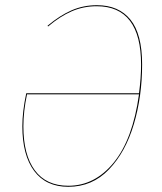

<svg xmlns="http://www.w3.org/2000/svg" viewBox="-20 -710 623 739"><path d="M527 -462Q527 -339 495 -231.5Q463 -124 399 -57.5Q335 9 243 9Q157 9 111.5 -52Q66 -113 66 -224Q66 -280 81 -351H515Q523 -410 523 -461Q523 -686 352 -686Q301 -686 256 -666.5Q211 -647 165 -608L163 -611Q211 -651 256 -670.5Q301 -690 353 -690Q437 -690 482 -634.5Q527 -579 527 -462ZM515 -347H84Q70 -281 70 -224Q70 -114 114 -54.5Q158 5 243 5Q345 5 418 -84.5Q491 -174 515 -347Z"/></svg>

Font: Fira Sans Condensed Four
Style: Italic
Weight: 100
Width: 3
Italic angle: -8°
Designer: bBox Type GmbH & Carrois Corporate GbR & Edenspiekermann AG
Foundry: bBox Type GmbH & Carrois Corporate GbR & Edenspiekermann AG
Version: Version 4.301